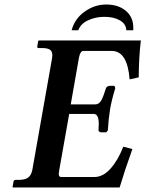

<svg xmlns="http://www.w3.org/2000/svg" viewBox="-20 -824 639 844"><path d="M37.1 0 35.2 -2 39.1 -23.9Q40 -32.7 47.9 -33.2H61Q89.8 -33.2 103.5 -43.2Q117.2 -53.2 122.1 -77.1L209 -568.8Q210 -575.7 210 -581.5Q210 -598.6 199.2 -605.7Q188.5 -612.8 164.1 -612.8H149.9Q142.1 -612.8 144 -621.1L147.9 -644L150.9 -646H599.1Q590.3 -570.8 589.8 -483.9L549.8 -475.1Q540 -600.1 471.2 -600.1H346.2Q333 -600.1 327.1 -570.8L291 -365.2H398.9Q415 -365.2 424.6 -381.6Q434.1 -397.9 445.8 -436Q445.8 -439 450.9 -442.9Q456.1 -446.8 462.9 -446.8H482.9L486.8 -437Q470.7 -383.8 463.9 -344.2Q457 -302.2 454.1 -251L446.8 -242.2H426.8Q419.9 -242.2 416 -245.6Q412.1 -249 413.1 -252Q414.1 -270.5 414.1 -280.3Q414.1 -322.8 392.1 -323.2H284.2L240.2 -75.2Q238.8 -65.9 238.3 -59.1Q238.3 -46.4 248 -45.9H395Q433.1 -45.9 466.1 -83Q499 -120.1 522 -179.2L562 -168.9Q527.8 -73.7 505.9 0ZM294.9 -690.9Q308.1 -741.7 352.1 -772.9Q396 -804.2 446.8 -804.2Q500 -804.2 533 -776.6Q565.9 -749 565.9 -702.1V-690.9H535.2Q534.2 -718.8 507.1 -734.4Q480 -750 439 -750Q399.9 -750 366.9 -734.6Q334 -719.2 324.2 -690.9Z"/></svg>

Font: Linux Libertine O
Style: Semibold Italic
Weight: 600
Italic angle: -11.5°
Designer: Philipp H. Poll
Foundry: Philipp H. Poll
Version: Version 5.1.2